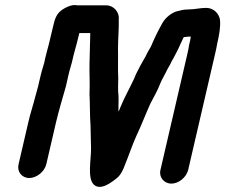

<svg xmlns="http://www.w3.org/2000/svg" viewBox="-20 -661 886 755"><path d="M158 -433C154 -409 146 -391 140 -365L130 -322L118 -278C110 -246 99 -214 92 -183L53 -15C46 14 66 39 95 39C124 39 155 14 162 -15L201 -183C212 -229 226 -275 239 -321L249 -365C255 -392 262 -409 267 -434C271 -453 277 -470 281 -487L292 -531H335C334 -491 333 -453 332 -412C331 -375 334 -330 332 -292C334 -251 333 -208 336 -167L338 -76C338 -30 323 40 349 65C376 90 419 56 441 38C455 27 466 3 471 -12C486 -48 500 -91 516 -126C535 -166 553 -213 571 -253C585 -280 601 -307 612 -337C618 -351 626 -363 632 -376L639 -390C644 -399 650 -408 654 -418C661 -430 668 -443 674 -455L682 -471C687 -481 695 -501 701 -512C701 -513 702 -514 703 -515L721 -517H730V-515C729 -507 727 -497 724 -486C722 -474 720 -462 717 -450L611 7C604 36 625 61 654 61C683 61 713 36 720 7L826 -450C829 -463 832 -476 834 -489C842 -523 848 -557 845 -583C842 -606 821 -630 791 -630C767 -630 746 -624 723 -624C712 -624 701 -623 690 -620C686 -619 683 -618 681 -618C656 -613 631 -592 619 -571L614 -562C600 -537 585 -506 574 -479C568 -467 559 -455 553 -440C546 -427 538 -415 532 -403C524 -387 514 -370 508 -353C488 -310 471 -282 452 -236C451 -233 450 -229 446 -222C445 -241 447 -264 446 -285C443 -308 445 -330 445 -354C443 -389 445 -434 444 -468C444 -508 448 -547 447 -586C450 -613 427 -640 398 -640H290C285 -640 281 -640 277 -641C264 -642 249 -637 233 -628C207 -613 198 -597 190 -562L172 -487C168 -470 162 -452 158 -433Z"/></svg>

Font: Electronic
Style: ExHvIt
Weight: 900
Version: Version 1.011